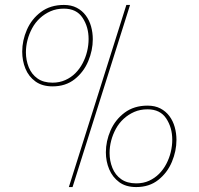

<svg xmlns="http://www.w3.org/2000/svg" viewBox="-20 -743 805 778"><path d="M532 15Q490 15 463 -5Q436 -25 422.5 -57Q409 -89 409 -126Q409 -171 428 -214.5Q447 -258 485 -286.5Q523 -315 578 -315Q608 -315 630 -303.5Q652 -292 666.5 -272.5Q681 -253 688 -228Q695 -203 695 -176Q695 -131 676.5 -87Q658 -43 621.5 -14Q585 15 532 15ZM532 0Q561 0 584 -10.5Q607 -21 624.5 -38.5Q642 -56 654 -79Q666 -102 672 -127Q678 -152 678 -177Q678 -226 653.5 -263Q629 -300 578 -300Q548 -300 524 -289.5Q500 -279 481 -261.5Q462 -244 449.5 -221Q437 -198 430.5 -173Q424 -148 424 -123Q424 -91 435.5 -62.5Q447 -34 471 -17Q495 0 532 0ZM193 -393Q151 -393 123.5 -413Q96 -433 83 -465Q70 -497 70 -534Q70 -579 89 -622.5Q108 -666 146 -694.5Q184 -723 239 -723Q269 -723 291 -711.5Q313 -700 327.5 -680.5Q342 -661 349 -636Q356 -611 356 -584Q356 -539 337.5 -495Q319 -451 282.5 -422Q246 -393 193 -393ZM193 -408Q221 -408 244.5 -418.5Q268 -429 285.5 -446.5Q303 -464 315 -487Q327 -510 333 -535Q339 -560 339 -585Q339 -634 314.5 -671Q290 -708 239 -708Q209 -708 185 -697.5Q161 -687 142 -669.5Q123 -652 110.5 -629Q98 -606 91.5 -581Q85 -556 85 -531Q85 -499 96.5 -470.5Q108 -442 132 -425Q156 -408 193 -408ZM259 15 492 -723H507L274 15Z"/></svg>

Font: Kalnia Thin
Style: Regular
Weight: 100
Version: Version 1.105